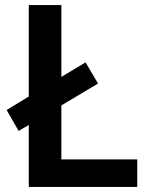

<svg xmlns="http://www.w3.org/2000/svg" viewBox="-20 -734 590 754"><path d="M93 0V-243L53 -220L6 -302L93 -355V-714H221V-432L316 -489L365 -406L221 -320V-108H519V0Z"/></svg>

Font: Noto Sans SemiBold
Style: Regular
Weight: 600
Designer: Monotype Design Team
Foundry: Monotype Imaging Inc.
Version: Version 2.007